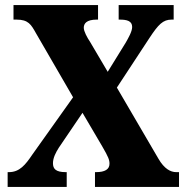

<svg xmlns="http://www.w3.org/2000/svg" viewBox="-20 -734 734 754"><path d="M10 0H242V-58H238C199 -58 188 -71 188 -93C188 -114 199 -135 211 -154L304 -291L381 -160C406 -117 410 -106 410 -91C410 -69 392 -58 357 -58H353V0H683V-58H672C650 -58 625 -71 602 -111L439 -390L567 -585C602 -638 620 -657 654 -657H662V-714H446V-657H450C478 -657 499 -652 499 -628C499 -610 483 -583 474 -567L403 -452L334 -569C322 -587 309 -611 309 -625C309 -641 319 -657 360 -657H365V-714H33V-657H45C91 -657 102 -638 121 -604L267 -352L107 -127C80 -87 57 -58 15 -58H10Z"/></svg>

Font: Noto Serif Tamil Condensed Black
Style: Regular
Weight: 900
Width: 3
Designer: Indian Type Foundry, Tom Grace, and the Monotype Design Team
Foundry: Monotype Imaging Inc.
Version: Version 2.004